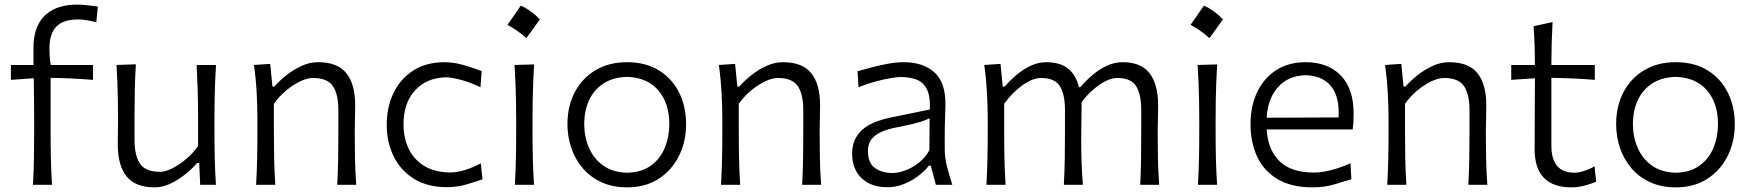

<svg xmlns="http://www.w3.org/2000/svg" viewBox="-20 -797 7556 828"><path d="M122.2 0H204.3Q200.6 -57.6 199.5 -111.1Q198.3 -164.6 198.3 -228.7V-461.3Q243.6 -460.6 288.9 -458.5Q334.2 -456.4 381 -452.6V-516.8H199.5Q196.4 -526.1 194.8 -547.8Q193.2 -569.5 193.2 -588.2Q193.2 -651.4 222.9 -682.3Q252.6 -713.2 317.7 -713.2Q334.9 -713.2 357 -709.5Q379 -705.8 395.3 -700.7L401.9 -768.7Q391.8 -770.2 376.1 -772.2Q360.3 -774.2 343.5 -775.7Q326.8 -777.2 312.3 -777.2Q274.4 -777.2 240.5 -767.8Q206.7 -758.3 180.3 -736.5Q154 -714.6 139.1 -678.3Q124.2 -641.9 124.2 -588Q124.2 -569.6 124.2 -552.1Q124.2 -534.6 124.3 -516.8H27V-452.6L125.6 -459.6Q126.2 -408.9 126.7 -364.9Q127.3 -320.9 127.3 -280.3V-228.7Q127.3 -164.6 126.3 -111.1Q125.4 -57.6 122.2 0Z M647.7 11Q681.9 11 716.5 -5.8Q751.1 -22.7 780.9 -47Q810.8 -71.3 830 -94.2H839.1L843.3 0H911.2Q907.5 -57.6 906.2 -111.1Q904.8 -164.6 904.8 -228.7V-282.8Q904.8 -327.4 905.5 -366Q906.2 -404.5 907.6 -441.5Q909 -478.4 911.5 -516.8H828Q831 -459.2 832.6 -405.5Q834.2 -351.7 834.2 -289.7V-167.3Q812.4 -136.2 782.5 -110.9Q752.6 -85.7 722.5 -70.8Q692.4 -56 669.4 -56Q607.3 -56 583.7 -91.1Q560.1 -126.3 560.1 -195V-289.7Q560.1 -351.7 561.2 -406.9Q562.4 -462.1 565.9 -519.7L482.4 -516.8Q484.9 -478.4 486.2 -441.5Q487.6 -404.5 488.3 -366Q489.1 -327.4 489.1 -282.8Q489.1 -258.8 488.5 -233.4Q487.9 -208 487.9 -174.2Q487.9 -84 525.7 -36.5Q563.6 11 647.7 11Z M1084.5 0H1167.2Q1163.5 -57.6 1162.3 -110.7Q1161.1 -163.8 1161.1 -225.9V-349.3Q1183.4 -381 1213.3 -406Q1243.2 -431 1274 -445.9Q1304.7 -460.7 1329.5 -460.7Q1391.7 -460.7 1415.5 -425.8Q1439.2 -390.9 1439.2 -322.1V-225.9Q1439.2 -163.8 1438.3 -110.7Q1437.4 -57.6 1434.4 0H1516.3Q1511.9 -57.6 1510.9 -111.1Q1509.8 -164.6 1509.8 -228.7Q1509.8 -251.5 1510.7 -280.8Q1511.7 -310.1 1511.7 -343.5Q1511.7 -433.7 1473.8 -481.2Q1435.9 -528.8 1351.2 -528.8Q1315 -528.8 1279.2 -512.1Q1243.3 -495.5 1213.2 -471.1Q1183.1 -446.8 1163.4 -423.9H1154.8L1145.3 -521.5L1075.2 -516.8Q1083.6 -457.6 1086.9 -397.4Q1090.1 -337.3 1090.1 -280.7V-228.7Q1090.1 -164.6 1088.9 -111.1Q1087.7 -57.6 1084.5 0Z M1906.9 10.2Q1951.9 10.2 1992.3 -1.8Q2032.7 -13.9 2060.9 -23.8L2053.4 -92.6Q2017.6 -73.4 1983.3 -63.3Q1949.1 -53.2 1919.5 -53.2Q1853 -54.6 1808.9 -81.8Q1764.8 -109.1 1742.5 -155.5Q1720.2 -202 1720.2 -260.5Q1720.2 -353.8 1770.2 -407.7Q1820.2 -461.7 1903.7 -463.7Q1923.3 -463.7 1962.7 -454Q2002.1 -444.3 2052 -421L2057.3 -490.4Q2026.7 -502.3 1982.5 -515.5Q1938.2 -528.7 1897.2 -528.7Q1818.2 -528.7 1762.6 -493.2Q1706.9 -457.6 1677.4 -396.7Q1647.8 -335.7 1647.8 -258.8Q1647.8 -183 1678 -122Q1708.2 -61 1766.2 -25.4Q1824.2 10.2 1906.9 10.2Z M2225.7 -772.5Q2211.2 -751 2197.2 -730.8Q2183.2 -710.6 2168.3 -689.9Q2190 -678.3 2210.8 -663.8Q2231.6 -649.3 2249.8 -632.5Q2265.2 -653.2 2279.7 -673.5Q2294.2 -693.9 2308.3 -714Q2285.4 -736.6 2265 -750.8Q2244.6 -765.1 2225.7 -772.5ZM2200.4 0H2282.9Q2279.3 -57.6 2277.9 -111.1Q2276.5 -164.6 2276.5 -228.7V-280.7Q2276.5 -326.5 2277.2 -366.1Q2278 -405.7 2279.4 -443Q2280.8 -480.4 2283.2 -519.2L2198.8 -516.8Q2201.3 -478.4 2202.9 -441.4Q2204.5 -404.4 2205.2 -365.3Q2206 -326.2 2206 -280.7V-228.7Q2206 -164.6 2204.8 -111.1Q2203.5 -57.6 2200.4 0Z M2684.9 -52.1Q2621.9 -53.7 2580.9 -83.4Q2539.9 -113 2519.7 -160.3Q2499.5 -207.6 2499.5 -261.7Q2499.5 -318.6 2520.1 -364.1Q2540.8 -409.6 2582.2 -436.7Q2623.6 -463.9 2684.9 -465.5Q2771.5 -462.6 2819 -407.3Q2866.4 -351.9 2866.4 -261.7Q2866.4 -207.5 2847.1 -160.1Q2827.8 -112.8 2787.6 -83.3Q2747.3 -53.7 2684.9 -52.1ZM2685 11Q2762.6 11 2819.5 -25.3Q2876.4 -61.7 2907.6 -123.6Q2938.8 -185.4 2938.8 -261.7Q2938.8 -337.3 2908.7 -397.9Q2878.5 -458.4 2821.5 -493.6Q2764.5 -528.8 2684 -528.8Q2606.1 -528.8 2548.3 -494.3Q2490.5 -459.8 2458.8 -399.5Q2427.1 -339.2 2427.1 -261.7Q2427.1 -207.6 2444 -158.4Q2460.8 -109.3 2493.4 -71.2Q2526 -33.2 2574 -11.1Q2622.1 11 2685 11Z M3089.4 0H3172Q3168.4 -57.6 3167.2 -110.7Q3166 -163.8 3166 -225.9V-349.3Q3188.3 -381 3218.2 -406Q3248.1 -431 3278.8 -445.9Q3309.6 -460.7 3334.4 -460.7Q3396.6 -460.7 3420.4 -425.8Q3444.1 -390.9 3444.1 -322.1V-225.9Q3444.1 -163.8 3443.2 -110.7Q3442.3 -57.6 3439.3 0H3521.2Q3516.8 -57.6 3515.8 -111.1Q3514.7 -164.6 3514.7 -228.7Q3514.7 -251.5 3515.6 -280.8Q3516.6 -310.1 3516.6 -343.5Q3516.6 -433.7 3478.7 -481.2Q3440.7 -528.8 3356.1 -528.8Q3319.9 -528.8 3284 -512.1Q3248.2 -495.5 3218.1 -471.1Q3188 -446.8 3168.3 -423.9H3159.7L3150.2 -521.5L3080.1 -516.8Q3088.5 -457.6 3091.8 -397.4Q3095 -337.3 3095 -280.7V-228.7Q3095 -164.6 3093.8 -111.1Q3092.6 -57.6 3089.4 0Z M3829.7 -50.9Q3783.5 -50.9 3753.2 -72.5Q3722.9 -94.2 3722.9 -145.6Q3722.9 -178.4 3740 -198.5Q3757.1 -218.7 3785.1 -230Q3813.2 -241.4 3845.8 -247.5Q3895.7 -257.3 3923.5 -264.4Q3951.2 -271.4 3965.6 -277Q3980 -282.5 3988.9 -286.9L3988 -149.2Q3969.7 -116.1 3941.3 -94.3Q3913 -72.4 3883 -61.6Q3853.1 -50.9 3829.7 -50.9ZM3808.3 10.5Q3839.5 10.5 3872.6 -1.4Q3905.6 -13.3 3935.2 -34.6Q3964.7 -55.9 3986.1 -82.9H3993.8L4016 0H4086.9Q4072.3 -43.9 4063.2 -82Q4054.2 -120.1 4054.2 -153.6V-220.2Q4054.2 -254.3 4055.7 -289.7Q4057.3 -325.1 4057.3 -348.3Q4057.3 -443.4 4008.5 -486.1Q3959.7 -528.8 3876.9 -528.8Q3844.5 -528.8 3807.5 -521.8Q3770.5 -514.9 3736.3 -505.7Q3702.2 -496.6 3678 -489.7L3682.5 -420.9Q3720.2 -436.1 3756.4 -445.7Q3792.7 -455.4 3821 -460.1Q3849.3 -464.8 3863.7 -464.8Q3900.7 -464.8 3930.1 -454.7Q3959.6 -444.5 3976 -414.5Q3992.4 -384.5 3990.1 -324.8L3818.7 -289.7Q3793.1 -284.5 3764.5 -274.6Q3735.9 -264.8 3711 -247.4Q3686.2 -230 3670.4 -201.9Q3654.7 -173.9 3654.7 -132.2Q3654.7 -90.9 3672.6 -58.6Q3690.5 -26.2 3724.7 -7.9Q3759 10.5 3808.3 10.5Z M4897.2 0H4979.1Q4974.7 -57.6 4973.6 -111.1Q4972.5 -164.6 4972.5 -228.7Q4972.5 -251.5 4973.5 -280.8Q4974.4 -310.1 4974.4 -343.5Q4974.4 -433.7 4937.4 -481.2Q4900.3 -528.8 4821.3 -528.8Q4785.2 -528.8 4751.5 -512.6Q4717.8 -496.4 4689.2 -471.6Q4660.6 -446.9 4639.1 -421.3H4632.7Q4619.8 -474.5 4585.3 -501.7Q4550.7 -528.8 4492 -528.8Q4455.9 -528.8 4422.1 -512.1Q4388.3 -495.5 4360.4 -471.1Q4332.5 -446.8 4312.8 -423.9H4304.3L4294.7 -521.5L4224.6 -516.8Q4233 -457.6 4236.3 -397.4Q4239.6 -337.3 4239.6 -280.7V-228.7Q4239.6 -164.6 4238.3 -111.1Q4237.1 -57.6 4234 0H4316.6Q4312.9 -57.6 4311.7 -110.7Q4310.5 -163.8 4310.5 -225.9V-349.3Q4343.7 -396.3 4388.2 -428.5Q4432.7 -460.7 4469.5 -460.7Q4528.3 -460.7 4550.5 -425.8Q4572.7 -390.9 4572.7 -322.1V-225.9Q4572.7 -163.8 4571.8 -110.7Q4570.9 -57.6 4567.9 0H4649.8Q4646.3 -46.7 4644.6 -90.2Q4642.8 -133.7 4642.8 -182.6Q4642.8 -206.9 4643.1 -238.6Q4643.4 -270.3 4643.8 -301.8Q4644.1 -333.3 4644.6 -357Q4677.9 -401.2 4720.6 -431Q4763.3 -460.7 4798.8 -460.7Q4857.2 -460.7 4879.3 -425.8Q4901.5 -390.9 4901.5 -322.1V-225.9Q4901.5 -163.8 4900.8 -110.7Q4900.1 -57.6 4897.2 0Z M5171.5 -772.5Q5157 -751 5143 -730.8Q5129 -710.6 5114.1 -689.9Q5135.8 -678.3 5156.6 -663.8Q5177.4 -649.3 5195.6 -632.5Q5211 -653.2 5225.5 -673.5Q5240 -693.9 5254.1 -714Q5231.2 -736.6 5210.8 -750.8Q5190.4 -765.1 5171.5 -772.5ZM5146.2 0H5228.7Q5225.1 -57.6 5223.7 -111.1Q5222.3 -164.6 5222.3 -228.7V-280.7Q5222.3 -326.5 5223 -366.1Q5223.8 -405.7 5225.2 -443Q5226.6 -480.4 5229 -519.2L5144.6 -516.8Q5147.1 -478.4 5148.7 -441.4Q5150.3 -404.4 5151 -365.3Q5151.8 -326.2 5151.8 -280.7V-228.7Q5151.8 -164.6 5150.6 -111.1Q5149.3 -57.6 5146.2 0Z M5640.4 11Q5690.6 11 5733.8 -1.6Q5777.1 -14.2 5807.8 -23.9L5803.9 -92.8Q5776.4 -80.5 5748.4 -71.4Q5720.4 -62.4 5694.4 -57.6Q5668.5 -52.8 5646.9 -52.8Q5546.6 -52.8 5496.9 -102.8Q5447.2 -152.7 5442.7 -238.6H5813.3Q5815.7 -254.5 5816.6 -271.2Q5817.4 -287.8 5817.4 -307.9Q5817.4 -414.8 5761.9 -471.8Q5706.4 -528.8 5609.9 -528.8Q5536.7 -528.8 5483.5 -494.4Q5430.2 -460.1 5401.6 -399.8Q5372.9 -339.5 5372.9 -261.7Q5372.9 -182.6 5401.7 -121Q5430.5 -59.4 5490 -24.2Q5549.4 11 5640.4 11ZM5752.5 -290.6 5442.5 -289.3Q5446.6 -370.2 5490.6 -420.4Q5534.6 -470.6 5611 -472.7Q5684.2 -470.3 5721 -424.2Q5757.7 -378.2 5752.5 -290.6Z M5962.5 0H6045.1Q6041.4 -57.6 6040.2 -110.7Q6039.1 -163.8 6039.1 -225.9V-349.3Q6061.3 -381 6091.2 -406Q6121.1 -431 6151.9 -445.9Q6182.7 -460.7 6207.4 -460.7Q6269.6 -460.7 6293.4 -425.8Q6317.2 -390.9 6317.2 -322.1V-225.9Q6317.2 -163.8 6316.2 -110.7Q6315.3 -57.6 6312.3 0H6394.2Q6389.9 -57.6 6388.8 -111.1Q6387.7 -164.6 6387.7 -228.7Q6387.7 -251.5 6388.7 -280.8Q6389.6 -310.1 6389.6 -343.5Q6389.6 -433.7 6351.7 -481.2Q6313.8 -528.8 6229.1 -528.8Q6193 -528.8 6157.1 -512.1Q6121.2 -495.5 6091.1 -471.1Q6061 -446.8 6041.3 -423.9H6032.8L6023.2 -521.5L5953.2 -516.8Q5961.5 -457.6 5964.8 -397.4Q5968.1 -337.3 5968.1 -280.7V-228.7Q5968.1 -164.6 5966.9 -111.1Q5965.6 -57.6 5962.5 0Z M6755.6 11Q6786.3 11 6817.1 2.5Q6848 -6.1 6863.4 -13.9L6856.5 -80.2Q6837.3 -68 6812.4 -60.1Q6787.6 -52.1 6771.1 -52.1Q6720 -52.1 6695.2 -81.3Q6670.3 -110.5 6670.3 -168.6V-461.4Q6716 -460.7 6763.7 -458.6Q6811.3 -456.5 6857.6 -452.6V-516.8H6670.3Q6670.4 -567.7 6671.6 -608.9Q6672.8 -650 6675.4 -701.7L6593.6 -684Q6596.5 -640.9 6597.9 -601Q6599.3 -561.1 6599.5 -516.8H6497.2V-452.6L6599.5 -459.6Q6599.4 -398.8 6598.7 -319.5Q6598.1 -240.2 6598.1 -154.3Q6598.1 -70.5 6638.5 -29.7Q6678.9 11 6755.6 11Z M7207.3 -52.1Q7144.4 -53.7 7103.4 -83.4Q7062.4 -113 7042.2 -160.3Q7021.9 -207.6 7021.9 -261.7Q7021.9 -318.6 7042.6 -364.1Q7063.2 -409.6 7104.7 -436.7Q7146.1 -463.9 7207.3 -465.5Q7294 -462.6 7341.4 -407.3Q7388.9 -351.9 7388.9 -261.7Q7388.9 -207.5 7369.6 -160.1Q7350.3 -112.8 7310 -83.3Q7269.8 -53.7 7207.3 -52.1ZM7207.5 11Q7285.1 11 7342 -25.3Q7398.9 -61.7 7430.1 -123.6Q7461.3 -185.4 7461.3 -261.7Q7461.3 -337.3 7431.1 -397.9Q7401 -458.4 7344 -493.6Q7287 -528.8 7206.5 -528.8Q7128.5 -528.8 7070.7 -494.3Q7012.9 -459.8 6981.3 -399.5Q6949.6 -339.2 6949.6 -261.7Q6949.6 -207.6 6966.4 -158.4Q6983.3 -109.3 7015.8 -71.2Q7048.4 -33.2 7096.5 -11.1Q7144.6 11 7207.5 11Z"/></svg>

Font: Pinar-VF-FD
Style: Regular
Weight: 300
Designer: Amin Abedi
Version: Version 3.0